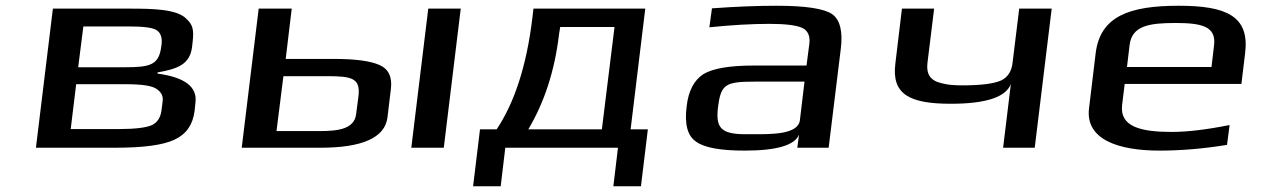

<svg xmlns="http://www.w3.org/2000/svg" viewBox="-20 -514 4386 668"><path d="M648 -349 650 -366C655 -410 652 -428 626 -451C592 -482 514 -484 429 -484H164L105 0H379C478 0 547 -9 587 -28C628 -47 651 -80 657 -128L660 -157C667 -212 623 -245 528 -258V-262C596 -274 640 -289 648 -349ZM414 -280H252L270 -422H428C479 -422 511 -418 525 -409C539 -400 545 -383 542 -358L541 -352C533 -288 503 -280 414 -280ZM542 -131C539 -106 528 -88 509 -79C490 -70 451 -65 393 -65H226L245 -221H418C472 -221 508 -216 524 -205C541 -194 548 -180 546 -163Z M1524 0 1583 -484H1470L1411 0ZM1094 0C1241 0 1319 -35 1328 -105L1340 -205C1345 -246 1332 -274 1300 -288C1268 -302 1216 -309 1142 -309H974L995 -484H880L821 0ZM1093 -58H942L966 -249H1120C1206 -249 1235 -241 1227 -178L1219 -117C1213 -65 1156 -58 1093 -58Z M2074 -64H1818C1874 -158 1910 -268 1925 -395L1929 -420H2118ZM1832 -450C1812 -285 1770 -157 1708 -64H1650L1626 134H1722L1738 0H2130L2114 134H2210L2234 -64H2174L2225 -484H1836Z M2863 0 2905 -342C2913 -404 2903 -445 2875 -465C2847 -484 2783 -494 2682 -494C2615 -494 2539 -491 2457 -485L2448 -419C2525 -427 2596 -431 2657 -431C2714 -431 2751 -426 2771 -417C2790 -408 2799 -390 2796 -363L2786 -286H2604C2518 -286 2460 -276 2427 -256C2395 -235 2375 -198 2369 -144C2361 -82 2372 -41 2402 -21C2431 0 2487 10 2571 10C2683 10 2746 -9 2760 -46L2754 0ZM2478 -141C2488 -220 2503 -230 2605 -230H2779L2763 -96C2757 -45 2661 -47 2597 -47H2574C2486 -47 2470 -71 2478 -141Z M3288 -153C3410 -153 3480 -176 3497 -222L3470 0H3580L3639 -484H3526L3503 -297C3500 -266 3486 -245 3463 -234C3438 -223 3394 -217 3328 -217C3300 -217 3276 -219 3258 -224C3216 -233 3202 -256 3207 -297L3230 -484H3118L3095 -292C3082 -186 3144 -153 3288 -153Z M4081 -494C3910 -494 3808 -458 3792 -329L3769 -138C3755 -28 3872 10 4014 10C4091 10 4170 3 4249 -10L4258 -79C4178 -63 4111 -55 4057 -55C3951 -55 3875 -72 3884 -149L3893 -222H4299L4312 -329C4328 -458 4247 -494 4081 -494ZM4070 -434C4159 -434 4212 -423 4204 -357L4195 -281H3901L3910 -357C3918 -425 3979 -434 4070 -434Z"/></svg>

Font: Gamestation Extended
Style: Italic
Weight: 400
Width: 7
Designer: Jonas Hecksher
Foundry: Jonas Hecksher, Playtypeª, e-types AS
Version: Version 1.003